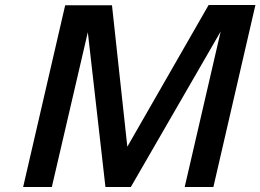

<svg xmlns="http://www.w3.org/2000/svg" viewBox="-20 -743 1035 763"><path d="M828 0 995 -723H809L486 -160L425 -722H239L72 0H186L329 -615L399 0H500L857 -618L714 0Z"/></svg>

Font: Perun Medium Italic
Style: Regular
Weight: 500
Italic angle: -12°
Foundry: Copyright (c) Stefan Peev, Context Ltd, 2016
Version: Version 1.026